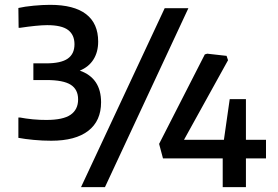

<svg xmlns="http://www.w3.org/2000/svg" viewBox="-20 -774 1149 794"><path d="M192 -192Q156 -192 119 -195.5Q82 -199 56 -204V-288H63Q73 -286 87 -284Q101 -282 116 -280.5Q131 -279 145.5 -278.5Q160 -278 172 -278Q241 -278 272 -299.5Q303 -321 303 -363Q303 -404 272.5 -423.5Q242 -443 172 -443H118V-512H171Q232 -512 260 -531.5Q288 -551 288 -591Q288 -630 261.5 -650Q235 -670 175 -670Q155 -670 125.5 -667Q96 -664 63 -659H57L56 -741Q82 -747 119.5 -750.5Q157 -754 187 -754Q286 -754 336 -715.5Q386 -677 386 -602Q386 -559 366.5 -528Q347 -497 310 -482Q398 -451 398 -351Q398 -274 345 -233Q292 -192 192 -192ZM901 -119H654L638 -179L827 -549L837 -552L917 -543L923 -525L741 -196H906L930 -364H997V-196H1080V-119H997V0H901ZM661 -740H759L414 0H315Z"/></svg>

Font: Encode Sans Normal
Style: Medium
Weight: 500
Designer: Pablo Impallari, Andres Torresi
Foundry: Pablo Impallari, Andres Torresi
Version: Version 1.000; ttfautohint (v1.00) -l 8 -r 50 -G 200 -x 14 -